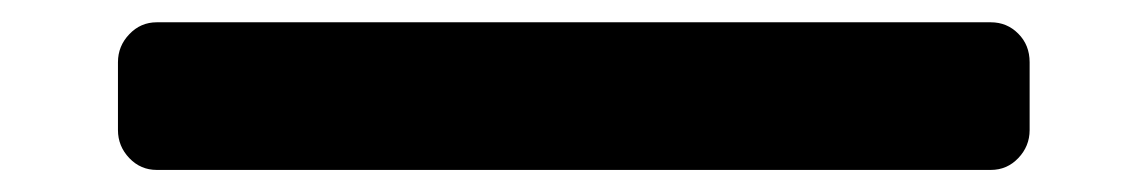

<svg xmlns="http://www.w3.org/2000/svg" viewBox="-20 -447 1040 174"><path d="M122.1 -293Q107.4 -293 97.2 -303.7Q86.9 -314.5 86.9 -329.1V-390.6Q86.9 -405.3 97.2 -416Q107.4 -426.8 122.1 -426.8H877.9Q892.6 -426.8 902.8 -416.5Q913.1 -406.2 913.1 -390.6V-329.1Q913.1 -314.5 902.8 -303.7Q892.6 -293 877.9 -293Z"/></svg>

Font: Rounded-L Mgen+ 1m bold
Style: Bold
Weight: 700
Designer: [Source Han Sans]
Ryoko NISHIZUKA  (kana & ideographs); Paul D. Hunt (Latin, Greek & Cyrillic); Wenlong ZHANG  (bopomofo
Version: Version 1.059.20150602